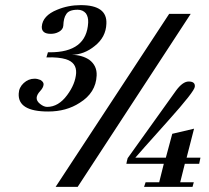

<svg xmlns="http://www.w3.org/2000/svg" viewBox="-20 -729 814 749"><path d="M724 -675 283 0H197L640 -675ZM762 -114 757 -90H701L683 -18H736L731 0H542L548 -18H601L619 -90H473Q474 -95 475 -100.5Q476 -106 478 -112L667 -376Q693 -411 716 -411Q742 -411 740 -391Q740 -374 636 -258Q576 -191 544 -155Q512 -119 508 -114H627L652 -207L737 -227L708 -114ZM395 -636Q393 -584 350 -550Q309 -516 259 -515Q299 -515 328 -496Q359 -473 357 -434Q354 -367 291 -328Q239 -294 168 -294Q49 -294 53 -364Q54 -388 72.5 -405Q91 -422 115 -422Q126 -422 138 -417Q151 -409 150 -399Q149 -387 136.5 -373.5Q124 -360 123 -348Q122 -335 136.5 -323.5Q151 -312 164 -312Q208 -312 242 -358Q274 -401 277 -444Q279 -485 237 -498Q224 -502 205 -504Q186 -506 161 -505L167 -525H173Q318 -524 324 -641Q325 -663 315 -677Q303 -691 283 -691Q248 -691 238 -673Q228 -659 227 -629Q226 -613 208 -604Q195 -597 178 -597Q142 -597 143 -625Q146 -668 203 -691Q246 -709 295 -709Q399 -709 395 -636Z"/></svg>

Font: GFS Didot
Style: Bold Italic
Weight: 700
Italic angle: -12°
Designer: Designed by Takis Katsoulidis and George D. Matthiopoulos.
Foundry: Designed by Takis Katsoulidis and George D. Matthiopoulos.
Version: Version 1.0